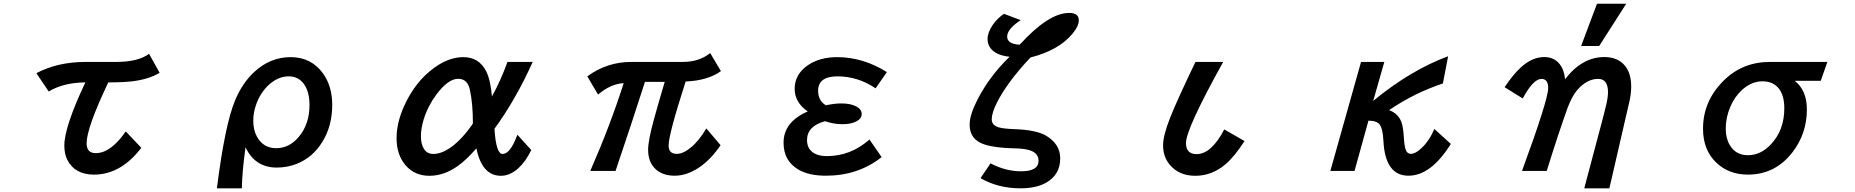

<svg xmlns="http://www.w3.org/2000/svg" viewBox="-20 -900 10040 1039"><path d="M176.8 -503.9Q292 -564.9 442.9 -564.9H607.9Q728.5 -564.9 786.6 -608.9L843.8 -505.9Q784.7 -470.7 695.8 -460Q645.5 -454.1 565.9 -454.1Q448.7 -208 448.7 -124.5Q448.7 -71.3 498 -71.3Q579.6 -71.3 660.6 -189L744.6 -100.1Q633.8 44.9 488.8 44.9Q384.8 44.9 344.2 -35.2Q328.1 -67.9 328.1 -112.3Q328.1 -213.4 441.9 -454.1Q322.8 -453.1 243.7 -404.8Z M1153.8 119.1Q1196.8 -223.6 1252 -356.4Q1291 -450.7 1356 -510.7Q1442.4 -590.8 1552.7 -590.8Q1663.1 -590.8 1726.6 -504.4Q1777.8 -435.1 1777.8 -332Q1777.8 -217.8 1723.6 -130.9Q1671.9 -47.4 1585.4 -13.2Q1534.2 6.8 1477.5 6.8Q1360.4 6.8 1308.6 -103Q1290.5 27.3 1288.6 119.1ZM1542.5 -486.8Q1483.9 -486.8 1432.6 -439Q1389.6 -398.4 1367.2 -337.4Q1350.6 -292.5 1350.6 -246.1Q1350.6 -197.8 1369.6 -162.1Q1403.8 -98.1 1474.6 -98.1Q1545.4 -98.1 1596.7 -159.2Q1654.8 -228 1654.8 -331.5Q1654.8 -403.3 1625 -444.8Q1595.2 -486.8 1542.5 -486.8Z M2855 -87.9Q2824.7 -25.9 2785.2 10.3Q2739.3 51.3 2690.9 51.3Q2587.9 51.3 2558.1 -97.2Q2505.4 -36.6 2460.9 -4.4Q2384.8 51.3 2303.7 51.3Q2222.7 51.3 2173.8 -6.8Q2126 -63.5 2126 -151.9Q2126 -235.8 2167 -326.2Q2226.1 -458.5 2331.1 -534.2Q2409.7 -590.8 2487.3 -590.8Q2571.8 -590.8 2610.8 -514.6Q2634.8 -466.3 2642.1 -377.9Q2690.9 -466.3 2726.1 -564.9H2862.8Q2770 -359.4 2655.8 -203.1Q2664.1 -66.9 2699.7 -66.9Q2741.7 -66.9 2779.8 -170.9ZM2539.1 -232.9Q2539.1 -338.4 2522.9 -413.6Q2510.3 -473.6 2459.5 -473.6Q2404.8 -473.6 2341.3 -388.2Q2294.9 -325.7 2272.5 -252.9Q2257.8 -204.6 2257.8 -163.1Q2257.8 -120.6 2273.9 -94.7Q2291 -66.9 2325.2 -66.9Q2375.5 -66.9 2435.1 -114.3Q2472.7 -144.5 2509.3 -190.9Q2539.1 -229 2539.1 -232.9Z M3158.2 -486.8Q3264.2 -564.9 3397 -564.9H3675.3Q3763.2 -564.9 3823.2 -612.8L3881.3 -515.1Q3810.5 -463.9 3690.4 -459Q3598.1 -172.9 3598.1 -112.3Q3598.1 -67.4 3642.1 -67.4Q3676.8 -67.4 3717.8 -101.1Q3762.7 -137.7 3802.2 -205.1L3879.4 -114.3Q3826.7 -36.6 3763.7 5.9Q3696.8 50.8 3630.9 50.8Q3567.9 50.8 3529.8 17.1Q3487.3 -20.5 3487.3 -89.8Q3487.3 -139.6 3518.1 -252Q3545.4 -350.6 3577.1 -457H3470.2Q3398.9 -234.4 3311 24.9H3174.3Q3283.7 -225.1 3355 -450.2Q3283.7 -445.8 3216.3 -388.2Z M4751 -49.8Q4624 50.8 4449.2 50.8Q4356.9 50.8 4300.3 17.6Q4220.2 -29.8 4220.2 -127.9Q4220.2 -240.2 4351.1 -296.9Q4280.3 -345.7 4280.3 -419.4Q4280.3 -498.5 4353 -547.9Q4416.5 -590.8 4510.7 -590.8Q4650.4 -590.8 4779.3 -509.8L4718.3 -421.9Q4622.6 -486.8 4512.2 -486.8Q4407.2 -486.8 4407.2 -409.2Q4407.2 -355.5 4449.2 -330.1Q4494.6 -340.3 4532.2 -340.3Q4584 -340.3 4614.3 -323.7Q4643.1 -308.1 4643.1 -282.7Q4643.1 -257.8 4613.3 -242.7Q4585.9 -228 4538.6 -228Q4491.7 -228 4444.3 -244.1Q4347.2 -217.3 4347.2 -142.1Q4347.2 -95.7 4382.8 -72.3Q4409.7 -55.2 4454.6 -55.2Q4583.5 -55.2 4685.1 -145Z M5340.3 -16.1Q5420.9 26.9 5506.3 26.9Q5600.1 26.9 5600.1 -30.3Q5600.1 -69.3 5556.6 -85.4Q5528.3 -96.2 5470.2 -97.2Q5363.3 -99.6 5307.6 -118.2Q5227.1 -144 5227.1 -225.6Q5227.1 -278.3 5269.5 -360.8Q5335 -488.8 5443.4 -592.8Q5395.5 -598.1 5367.2 -615.2Q5324.2 -642.1 5324.2 -689Q5324.2 -724.1 5352.5 -765.6Q5376 -800.3 5413.1 -825.2L5503.4 -791Q5430.2 -742.7 5430.2 -702.1Q5430.2 -661.6 5498 -658.2Q5654.8 -830.1 5765.1 -830.1Q5817.9 -830.1 5817.9 -790.5Q5817.9 -757.8 5782.7 -716.3Q5708 -627.4 5556.2 -588.9Q5430.2 -454.6 5374.5 -344.2Q5346.7 -288.1 5346.7 -254.4Q5346.7 -222.2 5384.3 -210.9Q5411.1 -203.1 5470.2 -201.2Q5589.4 -196.8 5642.1 -165Q5717.3 -119.6 5717.3 -43Q5717.3 44.9 5641.6 88.4Q5587.4 119.1 5502 119.1Q5380.9 119.1 5286.1 64Z M6714.8 -136.7Q6660.6 -52.7 6611.3 -10.7Q6538.1 51.3 6448.2 51.3Q6359.4 51.3 6309.6 -9.3Q6273.9 -52.2 6273.9 -113.3Q6273.9 -167 6313 -265.1Q6348.6 -355.5 6449.2 -564.9H6599.1Q6397.9 -202.1 6397.9 -126.5Q6397.9 -65.9 6455.1 -65.9Q6535.2 -65.9 6605 -199.7Z M7471.2 -564.9 7411.1 -354Q7612.3 -520 7816.4 -595.7L7788.1 -448.2Q7635.3 -397.9 7497.1 -304.2Q7548.8 -284.2 7564.9 -235.8Q7573.7 -210 7577.1 -153.8Q7579.6 -108.9 7587.4 -88.4Q7595.7 -67.4 7615.2 -67.4Q7638.2 -67.4 7669.4 -95.7Q7712.4 -134.3 7742.2 -202.1L7831.1 -121.1Q7723.6 50.8 7602.1 50.8Q7475.6 50.8 7466.3 -138.2Q7462.9 -204.1 7445.8 -226.1Q7429.7 -247.1 7385.3 -247.1L7310.1 24.9H7179.2L7345.2 -564.9Z M8536.1 -650.9 8622.1 -879.9H8780.3L8633.8 -650.9ZM8350.1 24.9H8216.3Q8357.9 -360.8 8357.9 -423.3Q8357.9 -473.1 8321.8 -473.1Q8277.3 -473.1 8220.2 -367.2L8122.1 -428.2Q8146 -463.9 8168.2 -490.7Q8190.4 -517.6 8210.4 -535.6Q8271.5 -591.3 8336.4 -591.3Q8398.4 -591.3 8428.7 -540.5Q8444.8 -514.2 8449.2 -471.2Q8541.5 -591.3 8661.6 -591.3Q8733.4 -591.3 8772 -545.9Q8807.1 -504.4 8807.1 -431.6Q8807.1 -396 8798.3 -354Q8797.4 -350.6 8777.8 -265.9Q8758.3 -181.2 8720.2 -15.6L8695.3 92.3L8689 119.1H8553.2L8560.5 91.3Q8606 -81.5 8634.8 -188.5Q8663.6 -295.4 8672.9 -336.9Q8681.6 -375 8681.6 -401.4Q8681.6 -473.1 8628.4 -473.1Q8568.8 -473.1 8516.6 -414.6Q8486.8 -380.4 8462.4 -314.9Q8437 -244.1 8408.9 -159.2Q8380.9 -74.2 8350.1 24.9Z M9868.7 -564.9 9833 -462.9H9691.9Q9757.8 -411.1 9757.8 -308.1Q9757.8 -177.7 9680.7 -77.1Q9587.4 44.9 9438.5 44.9Q9337.9 44.9 9270.5 -17.1Q9195.8 -85.9 9195.8 -203.6Q9195.8 -354 9309.1 -465.3Q9410.6 -564.9 9557.6 -564.9ZM9517.6 -460Q9459.5 -460 9408.7 -415Q9367.7 -378.4 9343.8 -322.8Q9318.8 -265.1 9318.8 -203.6Q9318.8 -150.9 9340.8 -114.7Q9373 -60.1 9438.5 -60.1Q9507.8 -60.1 9562.5 -118.2Q9635.7 -195.3 9635.7 -313.5Q9635.7 -389.6 9600.6 -427.2Q9569.8 -460 9517.6 -460Z"/></svg>

Font: BIZ UDPGothic
Style: Bold
Weight: 700
Designer: TypeBank Co., Ltd.
Foundry: Morisawa Inc.
Version: Version 1.051